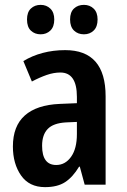

<svg xmlns="http://www.w3.org/2000/svg" viewBox="-20 -759 520 789"><path d="M248 -553Q414 -553 414 -363V0H328L308 -74H305Q279 -31 247.5 -10.5Q216 10 165 10Q100 10 66.5 -38Q33 -86 33 -157Q33 -241 82 -284.5Q131 -328 225 -332L296 -335V-361Q296 -461 228 -461Q201 -461 172 -451Q143 -441 111 -424L76 -508Q112 -530 155.5 -541.5Q199 -553 248 -553ZM296 -258 251 -256Q199 -253 176 -229Q153 -205 153 -160Q153 -81 211 -81Q248 -81 272 -114.5Q296 -148 296 -208ZM91 -679Q91 -709 107 -724Q123 -739 147 -739Q171 -739 187 -723.5Q203 -708 203 -679Q203 -649 187 -633.5Q171 -618 147 -618Q123 -618 107 -633Q91 -648 91 -679ZM268 -679Q268 -709 284 -724Q300 -739 325 -739Q349 -739 365 -723.5Q381 -708 381 -679Q381 -649 365 -633.5Q349 -618 325 -618Q300 -618 284 -633.5Q268 -649 268 -679Z"/></svg>

Font: Avrile Sans Condensed SemiBold
Style: Regular
Weight: 600
Width: 3
Designer: Monotype Design Team
Foundry: Monotype Imaging Inc.
Version: Version 2.001;September 10, 2019;FontCreator 11.5.0.2425 64-